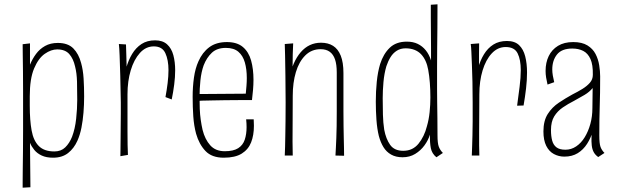

<svg xmlns="http://www.w3.org/2000/svg" viewBox="-20 -721 2866 890"><path d="M85 149Q85 149 85 126Q85 103 85.5 65Q86 27 86.5 -20Q87 -67 87 -116Q87 -165 87 -208Q87 -251 87 -298.5Q87 -346 86.5 -389.5Q86 -433 85.5 -466.5Q85 -500 85 -516L119 -520V-421Q130 -448 147 -471Q164 -494 189 -508Q214 -522 248 -522Q295 -522 320 -496.5Q345 -471 356 -429Q365 -397 367.5 -357.5Q370 -318 370 -274Q370 -236 367 -199Q364 -162 357.5 -129Q351 -96 339 -69Q323 -33 295.5 -11.5Q268 10 226 10Q195 10 173.5 0Q152 -10 139 -26Q126 -42 119 -59L121 147ZM118 -230Q118 -164 126.5 -116.5Q135 -69 160 -44Q185 -19 232 -19Q263 -19 282.5 -38Q302 -57 314 -87Q328 -124 333 -170.5Q338 -217 338 -258Q338 -302 337 -342Q336 -382 328 -413Q320 -449 301 -470.5Q282 -492 245 -492Q217 -492 187.5 -471.5Q158 -451 138 -403.5Q118 -356 118 -275Z M747 -271Q753 -303 757 -335.5Q761 -368 761 -396Q761 -443 746.5 -474.5Q732 -506 693 -506Q656 -506 628.5 -475.5Q601 -445 586 -395Q571 -345 571 -284L547 -249Q547 -288 551 -328.5Q555 -369 565 -405.5Q575 -442 592.5 -471Q610 -500 636 -517Q662 -534 699 -534Q734 -534 754.5 -515.5Q775 -497 783.5 -465.5Q792 -434 792 -395Q792 -364 787.5 -329Q783 -294 776 -260ZM538 3Q538 -7 538.5 -28.5Q539 -50 539 -78Q539 -106 539.5 -136.5Q540 -167 540 -195.5Q540 -224 540 -246Q539 -314 537.5 -369.5Q536 -425 534.5 -463Q533 -501 531 -517L564 -515Q565 -497 565.5 -467.5Q566 -438 567.5 -393.5Q569 -349 571 -284Q571 -234 571 -191Q571 -148 571 -112Q571 -76 571.5 -49Q572 -22 573 -3Z M1017 10Q962 10 932.5 -21Q903 -52 889 -101Q879 -138 876 -181.5Q873 -225 873 -272Q873 -318 879 -361Q885 -404 900 -437Q918 -478 950 -502Q982 -526 1032 -526Q1079 -526 1106 -503Q1133 -480 1144 -440.5Q1155 -401 1155 -351Q1155 -329 1153 -305.5Q1151 -282 1148 -257L1119 -284Q1121 -304 1122.5 -323Q1124 -342 1124 -359Q1124 -400 1115 -431.5Q1106 -463 1085 -481Q1064 -499 1027 -499Q986 -499 962 -476.5Q938 -454 924 -418Q913 -387 909 -348.5Q905 -310 905 -271Q905 -243 906 -216.5Q907 -190 910.5 -165.5Q914 -141 919 -119Q930 -75 954.5 -47.5Q979 -20 1022 -20Q1062 -20 1084 -34Q1106 -48 1114.5 -73.5Q1123 -99 1123 -132Q1123 -140 1122.5 -149.5Q1122 -159 1121 -168H1156Q1156 -161 1156.5 -153.5Q1157 -146 1157 -138Q1157 -94 1144 -61Q1131 -28 1100.5 -9Q1070 10 1017 10ZM889 -253V-285L1150 -287L1148 -257Q1117 -257 1084.5 -257Q1052 -257 1022 -256.5Q992 -256 965.5 -255.5Q939 -255 919 -254.5Q899 -254 889 -253Z M1575 1 1535 0Q1536 -17 1537 -37Q1538 -57 1539 -81Q1540 -105 1540.5 -136Q1541 -167 1541 -204Q1541 -240 1541 -273Q1541 -306 1541 -334.5Q1541 -363 1541 -385Q1541 -422 1533 -445.5Q1525 -469 1508.5 -481Q1492 -493 1466 -493Q1424 -493 1395 -464Q1366 -435 1351.5 -386.5Q1337 -338 1337 -277L1314 -264Q1314 -313 1321 -354Q1328 -395 1341.5 -426Q1355 -457 1374 -479Q1393 -501 1416.5 -512Q1440 -523 1468 -523Q1501 -523 1524 -508.5Q1547 -494 1559.5 -463Q1572 -432 1572 -382Q1572 -358 1572 -335Q1572 -312 1572 -282Q1572 -252 1572 -205Q1572 -166 1572.5 -136Q1573 -106 1573.5 -82Q1574 -58 1574.5 -38Q1575 -18 1575 1ZM1300 0Q1301 -19 1301.5 -41Q1302 -63 1302.5 -92Q1303 -121 1303.5 -158.5Q1304 -196 1304 -246Q1304 -314 1303 -369.5Q1302 -425 1301.5 -463Q1301 -501 1300 -517L1339 -520Q1338 -502 1337 -469.5Q1336 -437 1336 -389.5Q1336 -342 1337 -277Q1337 -211 1336.5 -157.5Q1336 -104 1336 -64.5Q1336 -25 1337 0Z M1846 8Q1815 8 1793 -4.5Q1771 -17 1757.5 -39Q1744 -61 1736 -91Q1728 -124 1725 -165Q1722 -206 1722 -250Q1722 -297 1726.5 -342Q1731 -387 1742 -424Q1757 -471 1786.5 -499.5Q1816 -528 1866 -528Q1895 -528 1916.5 -517.5Q1938 -507 1953.5 -488Q1969 -469 1978 -441Q1978 -466 1978 -500Q1978 -534 1977.5 -570Q1977 -606 1977 -640Q1977 -674 1977 -699L2008 -701Q2008 -644 2007.5 -593.5Q2007 -543 2006.5 -497.5Q2006 -452 2006 -412.5Q2006 -373 2006 -338Q2006 -332 2006 -308Q2006 -284 2006.5 -249.5Q2007 -215 2007.5 -174.5Q2008 -134 2008 -94Q2008 -57 2014 -41Q2020 -25 2033 -12L2003 8Q1982 -9 1977 -34.5Q1972 -60 1973 -97Q1965 -71 1947.5 -47Q1930 -23 1904.5 -7.5Q1879 8 1846 8ZM1849 -22Q1872 -22 1889.5 -30.5Q1907 -39 1920 -55Q1933 -71 1943 -91.5Q1953 -112 1959 -136Q1968 -167 1971.5 -201.5Q1975 -236 1975 -269Q1975 -304 1972.5 -337Q1970 -370 1965 -397Q1961 -420 1952.5 -438.5Q1944 -457 1931.5 -470Q1919 -483 1901 -490Q1883 -497 1860 -497Q1837 -497 1819.5 -486Q1802 -475 1790.5 -456.5Q1779 -438 1771 -414Q1761 -380 1757.5 -340.5Q1754 -301 1754 -266Q1754 -227 1755 -189.5Q1756 -152 1761 -120Q1769 -77 1788.5 -49.5Q1808 -22 1849 -22Z M2377 -231Q2383 -276 2388.5 -318.5Q2394 -361 2394 -396Q2394 -444 2379.5 -473.5Q2365 -503 2324 -503Q2287 -503 2259.5 -473.5Q2232 -444 2217 -394.5Q2202 -345 2202 -284L2178 -249Q2178 -288 2182 -328Q2186 -368 2196 -404.5Q2206 -441 2223.5 -469.5Q2241 -498 2267 -514.5Q2293 -531 2330 -531Q2366 -531 2386 -512Q2406 -493 2414.5 -460Q2423 -427 2423 -385Q2423 -350 2418.5 -311Q2414 -272 2407 -232ZM2167 0Q2168 -19 2168.5 -41Q2169 -63 2170 -92Q2171 -121 2171 -158.5Q2171 -196 2171 -246Q2171 -297 2170 -341Q2169 -385 2167.5 -420.5Q2166 -456 2165 -480.5Q2164 -505 2162 -517L2201 -520Q2201 -502 2200.5 -471.5Q2200 -441 2200.5 -395Q2201 -349 2202 -284Q2202 -234 2201.5 -190.5Q2201 -147 2201 -110.5Q2201 -74 2201 -46.5Q2201 -19 2202 0Z M2753 7Q2739 -3 2732 -16Q2725 -29 2723 -47Q2721 -65 2722 -89Q2723 -113 2724.5 -145.5Q2726 -178 2726 -220Q2726 -239 2726.5 -258.5Q2727 -278 2727 -297Q2727 -316 2727.5 -335.5Q2728 -355 2728 -374Q2729 -421 2717 -447.5Q2705 -474 2683.5 -485Q2662 -496 2633 -496Q2584 -496 2562 -468.5Q2540 -441 2540 -399Q2540 -386 2542.5 -371Q2545 -356 2549 -340L2518 -329Q2514 -346 2511.5 -361.5Q2509 -377 2509 -392Q2509 -431 2523.5 -461Q2538 -491 2566.5 -508.5Q2595 -526 2637 -526Q2678 -526 2703 -510.5Q2728 -495 2740.5 -471Q2753 -447 2757.5 -419Q2762 -391 2762 -367Q2762 -325 2761.5 -292.5Q2761 -260 2760 -229.5Q2759 -199 2758.5 -166.5Q2758 -134 2758 -93Q2758 -56 2763.5 -40.5Q2769 -25 2782 -12ZM2596 5Q2570 5 2547.5 -7Q2525 -19 2512 -45Q2499 -71 2499 -112Q2499 -161 2519 -192.5Q2539 -224 2570.5 -245Q2602 -266 2633 -283Q2659 -296 2680 -309Q2701 -322 2714.5 -337.5Q2728 -353 2728 -374L2744 -363Q2744 -334 2728.5 -314.5Q2713 -295 2689.5 -281Q2666 -267 2640 -253Q2614 -240 2589 -223Q2564 -206 2549 -181.5Q2534 -157 2534 -118Q2534 -90 2539.5 -69.5Q2545 -49 2559.5 -38Q2574 -27 2601 -27Q2628 -27 2651 -42.5Q2674 -58 2690.5 -85Q2707 -112 2716.5 -146.5Q2726 -181 2726 -220L2750 -258Q2749 -223 2744 -186.5Q2739 -150 2729 -116Q2719 -82 2701.5 -54.5Q2684 -27 2658 -11Q2632 5 2596 5Z"/></svg>

Font: Truculenta Thin
Style: Regular
Weight: 250
Version: Version 1.002